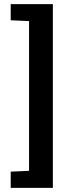

<svg xmlns="http://www.w3.org/2000/svg" viewBox="-20 -763 332 933"><path d="M32 150V71.1L121.2 67.1V-660.5L32 -664.5V-743H236.9V150Z"/></svg>

Font: Saira Thin Condensed
Style: Regular
Weight: 100
Width: 3
Version: Version 1.101